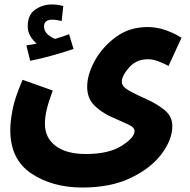

<svg xmlns="http://www.w3.org/2000/svg" viewBox="-20 -608 851 859"><path d="M26 -26Q26 105 120 168Q214 231 348 231Q476 231 566 187.5Q656 144 703.5 80Q751 16 751 -44Q751 -87 717 -115Q683 -143 638 -163Q593 -183 559 -201.5Q525 -220 525 -242Q525 -269 557.5 -306Q590 -343 642 -343Q664 -343 689 -333.5Q714 -324 734 -313L792 -439Q763 -458 723 -472.5Q683 -487 640 -487Q559 -487 498.5 -442.5Q438 -398 404 -336Q370 -274 370 -220Q370 -168 402 -136.5Q434 -105 476 -86Q518 -67 550 -53Q582 -39 582 -22Q582 8 524 44.5Q466 81 365 81Q276 81 228.5 44.5Q181 8 181 -53Q181 -83 188.5 -116Q196 -149 216 -203L81 -251Q46 -170 36 -116.5Q26 -63 26 -26ZM309 -389 289 -455Q261 -444 226 -434Q209 -440 193 -454.5Q177 -469 177 -490Q177 -520 215 -520Q226 -520 236 -518Q246 -516 256 -514L263 -581Q239 -588 211 -588Q171 -588 137.5 -565Q104 -542 104 -490Q104 -466 116 -446Q128 -426 144 -413Q127 -409 98 -405L115 -336Q166 -346 218.5 -361Q271 -376 309 -389Z"/></svg>

Font: Noto Sans Arabic SemiCondensed Extra
Style: Regular
Weight: 800
Width: 4
Designer: Nadine Chahine - Monotype Design Team
Foundry: Monotype Imaging Inc.
Version: Version 1.902